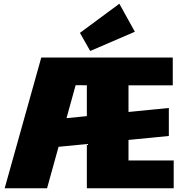

<svg xmlns="http://www.w3.org/2000/svg" viewBox="-20 -1008 977 1028"><path d="M201 -700H426L232 0H5ZM212 -363 884 -430V-280L212 -214ZM445 -700H905V-551H619L668 -665V-35L619 -149H910V0H445ZM619 -700V-551L315 -552V-700ZM702 -838 463 -735 408 -832 619 -988Z"/></svg>

Font: Pathway Extreme Condensed Black
Style: Regular
Weight: 900
Width: 3
Version: Version 1.001;gftools[0.9.26]